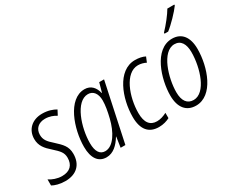

<svg xmlns="http://www.w3.org/2000/svg" viewBox="-123 -1131 1800 1509"><g transform="rotate(-30 777.0 -377.0)"><path d="M109 10C212 10 270 -49 270 -145C270 -214 236 -245 182 -295C136 -335 116 -361 116 -405C116 -460 154 -495 213 -495C254 -495 288 -481 313 -465L336 -509C307 -526 267 -541 213 -541C121 -541 61 -482 61 -399C61 -336 94 -299 142 -257C192 -212 215 -188 215 -141C215 -76 179 -37 106 -37C63 -37 19 -54 -7 -72V-17C17 -3 58 10 109 10Z M483 10C545 10 591 -35 627 -94H629L615 0H658L771 -531H727L704 -448H701C689 -500 657 -541 598 -541C447 -541 369 -311 369 -150C369 -47 410 10 483 10ZM498 -37C451 -37 424 -75 424 -152C424 -291 490 -494 602 -494C650 -494 679 -455 679 -393C679 -350 670 -299 656 -242C630 -135 573 -37 498 -37Z M959 10C999 10 1032 -1 1057 -14V-62C1028 -47 999 -37 968 -37C905 -37 872 -80 872 -166C872 -312 939 -494 1056 -494C1081 -494 1107 -487 1128 -476L1147 -522C1122 -535 1090 -541 1056 -541C896 -541 818 -328 818 -162C818 -47 868 10 959 10Z M1362 -613V-604H1395C1441 -639 1514 -715 1543 -756V-764H1480C1455 -721 1407 -660 1362 -613ZM1296 10C1451 10 1527 -206 1527 -371C1527 -480 1478 -541 1392 -541C1229 -541 1158 -306 1158 -160C1158 -50 1209 10 1296 10ZM1301 -38C1243 -38 1212 -81 1212 -159C1212 -286 1273 -494 1387 -494C1445 -494 1473 -447 1473 -373C1473 -230 1411 -38 1301 -38Z"/></g></svg>

Font: Noto Sans Condensed Light
Style: Italic
Weight: 300
Width: 3
Italic angle: -12°
Designer: Monotype Design Team
Foundry: Monotype Imaging Inc.
Version: Version 2.013